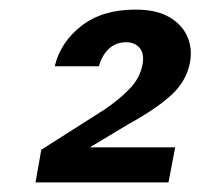

<svg xmlns="http://www.w3.org/2000/svg" viewBox="-20 -732 418 400"><path d="M54 -352 66 -420 198 -504Q229 -525 250.5 -547.5Q272 -570 277 -598Q281 -620 271 -632Q261 -644 243 -644Q222 -644 207.5 -631Q193 -618 186 -594H94Q106 -644 149.5 -678Q193 -712 262 -712Q306 -712 332.5 -696.5Q359 -681 370 -656.5Q381 -632 376 -603Q369 -564 338 -535Q307 -506 247 -473L167 -425H345L331 -352Z"/></svg>

Font: DM Sans SemiBold
Style: Italic
Weight: 600
Italic angle: -10°
Designer: Colophon Foundry, Jonny Pinhorn
Foundry: Colophon Foundry
Version: Version 4.004;gftools[0.9.30]